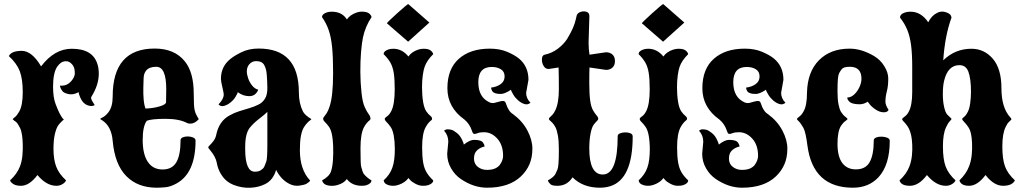

<svg xmlns="http://www.w3.org/2000/svg" viewBox="-20 -876 4967 931"><path d="M81.5 24.9Q62 24.9 49.3 19Q32.7 10.7 28.8 -1.5Q62.5 -32.2 76.7 -68.8Q85.9 -92.8 88.6 -121.8Q91.3 -150.9 90.3 -177.5Q89.4 -204.1 86.9 -220.7Q83.5 -243.7 76.4 -257.1Q69.3 -270.5 64 -277.8Q57.6 -286.1 54 -287.6Q50.3 -289.1 41.5 -297.9Q41.5 -299.8 51.8 -307.6Q62 -315.4 73.2 -335Q90.3 -365.2 90.3 -429.2Q90.3 -493.2 75.7 -531.2Q61 -569.3 22.9 -604Q35.2 -629.4 85.4 -629.4Q134.8 -629.4 179.2 -554.2Q244.1 -639.6 328.1 -639.6Q430.2 -639.6 452.6 -564.5Q459 -544.9 459 -519Q459 -463.9 423.3 -407.2Q420.9 -402.3 422.1 -397.5Q423.3 -392.6 425.8 -388.2Q429.7 -380.9 433.6 -375.5Q437.5 -370.1 439.5 -366.2L426.3 -361.8Q386.2 -361.8 368.7 -404.3Q361.3 -421.4 361.3 -428.7V-429.2Q335.4 -415 313.2 -419.7Q291 -424.3 283.2 -433.6Q272.5 -447.3 270.5 -460.9Q272 -460.4 278.3 -460.4Q306.2 -460.4 324.5 -481.4Q342.8 -502.4 342.8 -520.5Q342.8 -538.1 339.1 -547.9Q335.4 -557.6 329.1 -564.5Q315.9 -579.1 301.3 -579.1Q286.6 -579.1 276.4 -572.3Q266.1 -565.4 256.8 -551.8Q237.3 -521.5 237.3 -455.6Q237.3 -403.8 249.3 -372.3Q261.2 -340.8 269 -326.2Q284.7 -296.9 290 -296.9L280.3 -288.1Q270 -278.8 262.7 -268.6Q253.4 -255.9 246.3 -226.8Q239.3 -197.8 239.3 -153.3Q239.3 -103.5 252.4 -68.4Q265.6 -33.2 300.3 -1.5Q296.9 8.3 283.4 16.6Q270 24.9 253.4 24.9Q205.1 24.9 161.6 -27.3Q122.6 24.9 81.5 24.9Z M739.7 34.2Q647.9 34.2 592.3 -22.2Q536.6 -78.6 526.4 -192.9Q520.5 -263.7 475.6 -292.5L465.8 -298.8Q465.8 -301.3 478.5 -307.4Q491.2 -313.5 504.9 -330.6Q526.4 -357.4 526.4 -408.2Q526.4 -640.6 730 -640.6Q826.7 -640.6 876.5 -578.1Q919.4 -524.9 919.4 -422.4Q919.4 -359.4 923.8 -342.3Q927.7 -325.2 934.1 -315.4Q940.4 -305.7 943.8 -298.3Q924.8 -276.4 902.3 -276.4Q894.5 -276.4 887.7 -279.3Q849.1 -299.8 782.7 -299.8Q716.3 -299.8 691.9 -290.5Q671.9 -264.6 671.9 -196.8Q671.9 -128.9 696.5 -91.6Q721.2 -54.2 768.1 -54.2Q814.9 -54.2 835.2 -89.4Q855.5 -124.5 855.5 -195.8Q855.5 -205.6 866.5 -210.2Q877.4 -214.8 891.8 -214.4Q906.2 -213.9 917.2 -209Q928.2 -204.1 928.2 -194.3Q928.2 -37.1 835.9 13.7Q805.7 30.3 780 32.2Q754.4 34.2 739.7 34.2ZM685.5 -349.6Q725.1 -351.1 754.9 -360.4Q785.2 -369.1 785.2 -381.3L786.1 -443.8Q786.1 -552.2 737.8 -552.2Q704.1 -552.2 689 -534.2Q676.8 -520 676.3 -494.6Q675.8 -476.6 675 -449.2Q674.3 -421.9 676.5 -394.8Q678.7 -367.7 685.5 -349.6Z M1115.2 21.5Q1094.7 13.7 1078.9 0.7Q1063 -12.2 1049.8 -34.7Q1036.1 -58.1 1031.2 -86.4Q1026.4 -114.7 998.5 -148.4Q989.7 -158.7 989.7 -161.1Q989.7 -164.6 998 -172.6Q1006.3 -180.7 1015.9 -193.4Q1025.4 -206.1 1028.8 -223.6Q1042.5 -289.1 1093.3 -316.4Q1115.7 -329.1 1140.6 -336.9Q1167 -345.2 1189.7 -351.8Q1212.4 -358.4 1232.9 -368.7Q1252.4 -377.9 1264.2 -396.5Q1276.9 -415.5 1276.4 -450.9Q1275.9 -486.3 1273.4 -515.6Q1271.5 -541.5 1261.2 -560.5Q1251 -579.6 1222.2 -579.6Q1202.6 -579.6 1189.7 -565.4Q1176.8 -551.3 1176.8 -529.8Q1176.8 -515.6 1183.3 -496.3Q1189.9 -477.1 1202.6 -461.2Q1215.3 -445.3 1232.4 -440.9Q1219.2 -409.7 1189 -409.7Q1158.2 -409.7 1132.3 -429.7Q1134.8 -427.2 1121.6 -405.8Q1113.3 -391.6 1097.4 -378.9Q1081.5 -366.2 1065.4 -362.3Q1049.3 -358.4 1039.6 -370.1Q1064.9 -395.5 1064.9 -418Q1064.9 -425.3 1058.1 -453.6Q1051.3 -481.9 1051.3 -493.7Q1051.3 -553.2 1096.7 -589.8Q1116.7 -606.4 1152.3 -623.5Q1188 -640.6 1234.4 -640.6Q1429.2 -640.6 1429.2 -427.7Q1429.2 -375.5 1448.7 -335.9Q1458.5 -316.9 1489.7 -298.8Q1489.7 -296.9 1484.4 -293Q1478.5 -289.1 1470.2 -280.5Q1461.9 -272 1453.6 -258.8Q1444.3 -243.7 1439.2 -217.3Q1434.1 -190.9 1434.1 -147.5Q1434.1 -53.2 1483.9 -0.5Q1479.5 7.3 1465.3 15.6Q1454.6 21 1430.7 24.2Q1406.7 27.3 1384.3 16.1Q1343.3 -3.9 1318.8 -52.2Q1304.7 -2.9 1265.6 16.6Q1233.4 32.7 1193.8 34.4Q1154.3 36.1 1115.2 21.5ZM1215.3 -43.5Q1235.4 -43.5 1244.6 -50.8Q1250.5 -54.7 1254.9 -58.6Q1259.3 -62.5 1262.7 -70.8L1271 -91.8Q1276.4 -105 1276.4 -174.3V-333.5Q1270 -327.1 1260 -318.6Q1250 -310.1 1235.8 -299.3Q1208.5 -278.3 1191.4 -256.8Q1168.9 -228.5 1168.9 -164.1V-153.3Q1168.9 -43.5 1215.3 -43.5Z M1734.4 24.9Q1687 24.9 1661.6 -7.8Q1647.5 12.7 1615.2 21.5Q1595.2 26.9 1577.9 24.4Q1560.5 22 1552.7 15.6Q1543.5 7.8 1542 -1.5Q1576.7 -20.5 1585 -44.9Q1592.3 -66.9 1594.5 -100.3Q1596.7 -133.8 1595.5 -166.7Q1594.2 -199.7 1590.3 -219.7Q1585.4 -247.1 1575 -261.5Q1564.5 -275.9 1555.7 -284.2Q1546.9 -292.5 1546.9 -300.3Q1546.9 -305.2 1551.8 -310.5Q1556.6 -315.9 1564 -327.1Q1571.3 -338.4 1578.1 -359.4Q1595.2 -409.2 1595.2 -522.9Q1595.2 -599.1 1590.3 -647.9Q1585.4 -696.8 1573.7 -730.2Q1562 -763.7 1541.5 -793Q1541.5 -808.6 1566.4 -816.4Q1576.2 -819.3 1588.4 -819.3Q1638.7 -819.3 1662.1 -781.7Q1677.7 -804.7 1710 -815.4Q1725.6 -820.8 1743.9 -819.1Q1762.2 -817.4 1770.5 -810.1Q1780.3 -801.8 1781.7 -793Q1751.5 -748.5 1739.7 -693.4Q1734.4 -667 1730.7 -623.3Q1727.1 -579.6 1727.3 -528.3Q1727.5 -477.1 1732.9 -426.8Q1737.8 -380.4 1748.3 -357.2Q1758.8 -334 1767.6 -322.8Q1776.4 -311.5 1776.4 -300.3Q1776.4 -295.4 1771.5 -292Q1766.6 -288.6 1759.5 -280.5Q1752.4 -272.5 1745.1 -259.3Q1728 -228 1728 -156.7Q1728 -77.6 1731.4 -67.4Q1734.4 -56.2 1738 -45.2Q1741.7 -34.2 1747.6 -28.3Q1763.7 -11.2 1781.2 -1.5Q1781.2 13.7 1756.8 22Q1747.6 24.9 1734.4 24.9Z M1959.5 -856.4 2062 -766.6 1959 -673.8 1933.1 -696.3Q1920.4 -707.5 1907.5 -718.5Q1894.5 -729.5 1881.8 -740.7L1856 -763.2Q1856 -764.6 1870.8 -779.1Q1885.7 -793.5 1905.5 -811.3Q1925.3 -829.1 1941.4 -842.8Q1957.5 -856.4 1959.5 -856.4ZM1887.2 -639.6Q1929.7 -639.6 1960.4 -602.1Q1976.1 -625 2008.8 -635.7Q2021.5 -639.6 2034.7 -639.6Q2058.6 -639.6 2069.3 -630.4Q2079.1 -622.1 2080.6 -613.3Q2049.3 -582.5 2038.6 -550.8Q2033.7 -536.6 2030 -510.5Q2026.4 -484.4 2026.4 -452.6Q2026.4 -435.5 2027.6 -417.5Q2028.8 -399.4 2031.7 -381.3Q2037.1 -350.1 2047.4 -335.7Q2057.6 -321.3 2066.4 -314.7Q2075.2 -308.1 2075.2 -299.3Q2075.2 -295.4 2070.3 -292Q2065.4 -288.6 2058.3 -280.5Q2051.3 -272.5 2043.9 -259.3Q2026.9 -228 2026.9 -162.1Q2026.9 -118.2 2031.7 -89.1Q2036.6 -60.1 2048.6 -40Q2060.5 -20 2080.6 -1.5Q2080.6 13.7 2055.7 22Q2046.4 24.9 2029.8 24.9Q2013.2 24.9 1994.9 15.4Q1976.6 5.9 1968.8 -3.4L1960.4 -12.7Q1945.3 9.3 1912.1 20.5Q1899.9 24.9 1886.7 24.9Q1870.6 24.9 1857.7 19.3Q1844.7 13.7 1842.3 4.9L1840.3 -1.5Q1870.6 -28.8 1882.3 -62.5Q1889.2 -81.1 1891.8 -104.7Q1894.5 -128.4 1894.5 -152.3Q1894.5 -170.9 1893.1 -188.2Q1891.6 -205.6 1889.2 -218.8Q1884.3 -246.1 1873.8 -261Q1863.3 -275.9 1854.5 -284.2Q1845.7 -292.5 1845.7 -299.3Q1845.7 -304.7 1856.7 -311.8Q1867.7 -318.8 1877 -336.9Q1894 -369.6 1894 -443.4Q1894 -493.2 1889.2 -522.9Q1884.3 -552.7 1872.6 -573Q1860.8 -593.3 1840.3 -613.3Q1840.3 -628.9 1865.2 -636.7Q1875 -639.6 1887.2 -639.6Z M2341.8 34.2Q2276.9 34.2 2214.8 -7.8Q2186 -27.3 2167.2 -59.8Q2148.4 -92.3 2148.4 -130.9L2153.8 -188.5Q2153.8 -219.7 2133.3 -242.2Q2141.1 -249 2149.9 -249Q2158.2 -249 2169.4 -246.6Q2179.2 -243.7 2195.1 -231.4Q2210.9 -219.2 2220.7 -197.8Q2229 -180.2 2229 -174.8Q2257.8 -197.8 2278.8 -197.8Q2314.5 -197.8 2322.8 -183.6Q2329.6 -172.9 2329.6 -167V-165.5Q2308.6 -161.1 2293.5 -147.2Q2278.3 -133.3 2278.3 -107.4Q2278.3 -81.1 2297.1 -66.7Q2315.9 -52.2 2340.8 -52.2Q2365.7 -52.2 2381.1 -59.3Q2396.5 -66.4 2404.3 -77.6Q2419.4 -99.1 2419.4 -120.6Q2419.4 -172.9 2391.4 -203.9Q2363.3 -234.9 2326.7 -234.9Q2307.6 -234.9 2296.6 -230.5Q2285.6 -226.1 2279.3 -226.6Q2272.9 -227.1 2268.6 -241.2Q2257.8 -274.9 2231.9 -296.4Q2149.4 -355 2149.4 -448.2Q2149.4 -541.5 2204.8 -590.8Q2260.3 -640.1 2355 -640.1Q2402.8 -640.1 2439 -624.8Q2475.1 -609.4 2495.6 -592.8Q2542.5 -554.7 2542.5 -488.8L2531.2 -425.8Q2531.2 -398.9 2552.2 -377.9Q2540 -366.7 2523.9 -371.3Q2507.8 -376 2492.9 -388.9Q2478 -401.9 2469.7 -416Q2458 -435.1 2458 -440.9Q2427.2 -420.4 2408.2 -420.4Q2376 -420.4 2367.2 -433.6Q2361.3 -443.4 2361.3 -451.2Q2389.2 -454.6 2408 -468.3Q2426.8 -481.9 2426.8 -505.4Q2426.8 -528.8 2408.9 -540Q2391.1 -551.3 2364.3 -551.3Q2299.3 -551.3 2299.3 -477.5Q2299.3 -403.8 2354.5 -379.4Q2365.7 -374.5 2377.9 -377.2Q2390.1 -379.9 2401.6 -383.5Q2413.1 -387.2 2421.6 -386.2Q2430.2 -385.3 2433.6 -373Q2445.8 -335.4 2467.3 -322.8Q2513.2 -289.1 2537.4 -243.2Q2561.5 -197.3 2561.5 -155.3Q2561.5 -112.8 2547.6 -80.1Q2533.7 -47.4 2506.8 -21.5Q2449.2 34.2 2341.8 34.2Z M2888.7 34.2Q2806.6 34.2 2756.3 -16.1Q2729.5 24.9 2683.6 24.9Q2658.7 24.9 2650.9 18.6Q2638.2 7.3 2636.7 -1.5Q2664.6 -16.6 2672.9 -31.7Q2680.2 -45.9 2683.3 -54.4Q2686.5 -63 2688 -82Q2689 -94.7 2689.5 -112.1Q2689.9 -129.4 2689.9 -150.4Q2689.9 -192.9 2685.1 -219.5Q2680.2 -246.1 2673.3 -259.3Q2666.5 -272 2658.7 -280.3Q2652.3 -287.1 2647 -291.3Q2641.6 -295.4 2641.6 -299.3Q2641.6 -303.2 2646.5 -307.6Q2651.4 -311.5 2658.7 -319.3Q2666 -327.1 2672.9 -341.8Q2689.9 -377 2689.9 -443.8Q2689.9 -511.7 2688.5 -548.8L2640.6 -541.5Q2624.5 -541.5 2616.7 -555.2Q2607.4 -569.3 2607.7 -588.6Q2607.9 -607.9 2621.1 -610.8Q2656.7 -618.2 2686 -640.6Q2715.3 -663.1 2731.4 -689.5Q2764.2 -743.7 2772.5 -784.2L2776.4 -801.3Q2781.2 -814 2796.1 -818.6Q2811 -823.2 2824.5 -818.6Q2837.9 -814 2837.9 -797.9L2834 -670.4Q2834 -638.7 2838.4 -610.8L2918.5 -622.6Q2937.5 -622.6 2949.7 -611.6Q2961.9 -600.6 2961.9 -580.1Q2961.9 -559.1 2949.7 -548.1Q2937.5 -537.1 2918.5 -537.1L2838.4 -548.8Q2837.9 -536.6 2837.6 -517.3Q2837.4 -498 2837.4 -472.2Q2837.4 -420.4 2841.8 -388.2Q2846.2 -357.4 2855.5 -341.3Q2864.7 -325.2 2872.8 -316.4Q2880.9 -307.6 2880.9 -299.3Q2880.9 -295.4 2873.8 -288.6Q2866.7 -281.7 2859.4 -272Q2850.1 -260.7 2843.8 -229.5Q2837.4 -198.2 2837.4 -156.7Q2837.4 -29.8 2902.8 -29.8Q2975.1 -29.8 2975.1 -215.8Q2975.1 -224.6 2986.1 -229.2Q2997.1 -233.9 3011.5 -234.1Q3025.9 -234.4 3036.9 -229.7Q3047.9 -225.1 3047.9 -214.4Q3047.9 -7.3 2939 26.9Q2915.5 34.2 2888.7 34.2Z M3195.8 -856.4 3298.3 -766.6 3195.3 -673.8 3169.4 -696.3Q3156.7 -707.5 3143.8 -718.5Q3130.9 -729.5 3118.2 -740.7L3092.3 -763.2Q3092.3 -764.6 3107.2 -779.1Q3122.1 -793.5 3141.8 -811.3Q3161.6 -829.1 3177.7 -842.8Q3193.8 -856.4 3195.8 -856.4ZM3123.5 -639.6Q3166 -639.6 3196.8 -602.1Q3212.4 -625 3245.1 -635.7Q3257.8 -639.6 3271 -639.6Q3294.9 -639.6 3305.7 -630.4Q3315.4 -622.1 3316.9 -613.3Q3285.6 -582.5 3274.9 -550.8Q3270 -536.6 3266.4 -510.5Q3262.7 -484.4 3262.7 -452.6Q3262.7 -435.5 3263.9 -417.5Q3265.1 -399.4 3268.1 -381.3Q3273.4 -350.1 3283.7 -335.7Q3293.9 -321.3 3302.7 -314.7Q3311.5 -308.1 3311.5 -299.3Q3311.5 -295.4 3306.6 -292Q3301.8 -288.6 3294.7 -280.5Q3287.6 -272.5 3280.3 -259.3Q3263.2 -228 3263.2 -162.1Q3263.2 -118.2 3268.1 -89.1Q3272.9 -60.1 3284.9 -40Q3296.9 -20 3316.9 -1.5Q3316.9 13.7 3292 22Q3282.7 24.9 3266.1 24.9Q3249.5 24.9 3231.2 15.4Q3212.9 5.9 3205.1 -3.4L3196.8 -12.7Q3181.6 9.3 3148.4 20.5Q3136.2 24.9 3123 24.9Q3106.9 24.9 3094 19.3Q3081.1 13.7 3078.6 4.9L3076.7 -1.5Q3106.9 -28.8 3118.7 -62.5Q3125.5 -81.1 3128.2 -104.7Q3130.9 -128.4 3130.9 -152.3Q3130.9 -170.9 3129.4 -188.2Q3127.9 -205.6 3125.5 -218.8Q3120.6 -246.1 3110.1 -261Q3099.6 -275.9 3090.8 -284.2Q3082 -292.5 3082 -299.3Q3082 -304.7 3093 -311.8Q3104 -318.8 3113.3 -336.9Q3130.4 -369.6 3130.4 -443.4Q3130.4 -493.2 3125.5 -522.9Q3120.6 -552.7 3108.9 -573Q3097.2 -593.3 3076.7 -613.3Q3076.7 -628.9 3101.6 -636.7Q3111.3 -639.6 3123.5 -639.6Z M3578.1 34.2Q3513.2 34.2 3451.2 -7.8Q3422.4 -27.3 3403.6 -59.8Q3384.8 -92.3 3384.8 -130.9L3390.1 -188.5Q3390.1 -219.7 3369.6 -242.2Q3377.4 -249 3386.2 -249Q3394.5 -249 3405.8 -246.6Q3415.5 -243.7 3431.4 -231.4Q3447.3 -219.2 3457 -197.8Q3465.3 -180.2 3465.3 -174.8Q3494.1 -197.8 3515.1 -197.8Q3550.8 -197.8 3559.1 -183.6Q3565.9 -172.9 3565.9 -167V-165.5Q3544.9 -161.1 3529.8 -147.2Q3514.6 -133.3 3514.6 -107.4Q3514.6 -81.1 3533.4 -66.7Q3552.2 -52.2 3577.1 -52.2Q3602.1 -52.2 3617.4 -59.3Q3632.8 -66.4 3640.6 -77.6Q3655.8 -99.1 3655.8 -120.6Q3655.8 -172.9 3627.7 -203.9Q3599.6 -234.9 3563 -234.9Q3543.9 -234.9 3533 -230.5Q3522 -226.1 3515.6 -226.6Q3509.3 -227.1 3504.9 -241.2Q3494.1 -274.9 3468.3 -296.4Q3385.7 -355 3385.7 -448.2Q3385.7 -541.5 3441.2 -590.8Q3496.6 -640.1 3591.3 -640.1Q3639.2 -640.1 3675.3 -624.8Q3711.4 -609.4 3731.9 -592.8Q3778.8 -554.7 3778.8 -488.8L3767.6 -425.8Q3767.6 -398.9 3788.6 -377.9Q3776.4 -366.7 3760.3 -371.3Q3744.1 -376 3729.2 -388.9Q3714.4 -401.9 3706.1 -416Q3694.3 -435.1 3694.3 -440.9Q3663.6 -420.4 3644.5 -420.4Q3612.3 -420.4 3603.5 -433.6Q3597.7 -443.4 3597.7 -451.2Q3625.5 -454.6 3644.3 -468.3Q3663.1 -481.9 3663.1 -505.4Q3663.1 -528.8 3645.3 -540Q3627.4 -551.3 3600.6 -551.3Q3535.6 -551.3 3535.6 -477.5Q3535.6 -403.8 3590.8 -379.4Q3602.1 -374.5 3614.3 -377.2Q3626.5 -379.9 3637.9 -383.5Q3649.4 -387.2 3658 -386.2Q3666.5 -385.3 3669.9 -373Q3682.1 -335.4 3703.6 -322.8Q3749.5 -289.1 3773.7 -243.2Q3797.9 -197.3 3797.9 -155.3Q3797.9 -112.8 3783.9 -80.1Q3770 -47.4 3743.2 -21.5Q3685.5 34.2 3578.1 34.2Z M4115.7 34.2Q3921.4 34.2 3895 -171.4Q3886.7 -235.8 3876 -255.4Q3864.7 -274.4 3858.4 -282.2Q3853.5 -288.1 3849.1 -292Q3844.7 -295.9 3844.7 -298.3V-299.3Q3844.7 -302.7 3855.7 -310.5Q3866.7 -318.4 3876 -335Q3893.1 -363.8 3893.1 -427.2Q3895.5 -527.8 3951.2 -584Q4006.8 -640.1 4099.6 -640.1Q4157.7 -640.1 4218.8 -604Q4248.5 -586.4 4267.8 -555.4Q4287.1 -524.4 4287.1 -495.6Q4287.1 -459 4280.3 -433.1Q4273.4 -407.2 4273.4 -383.3Q4273.4 -366.2 4288.6 -343.3Q4284.2 -331.5 4265.1 -331.5Q4246.1 -331.5 4226.6 -344.5Q4207 -357.4 4197.3 -370.1L4187.5 -382.8Q4168 -370.1 4147.9 -370.4Q4127.9 -370.6 4118.2 -373.5Q4107.9 -376 4102.5 -379.9Q4097.2 -383.8 4093.8 -388.7Q4088.4 -395.5 4088.4 -400.9L4088.9 -403.3Q4106.4 -403.3 4122.1 -418Q4137.7 -432.6 4147.5 -453.9Q4157.2 -475.1 4157.2 -494.1Q4157.2 -552.2 4100.6 -552.2Q4070.3 -552.2 4061.5 -540.5Q4052.2 -528.3 4048.6 -520.3Q4044.9 -512.2 4043 -495.1Q4042 -483.9 4041.5 -468.5Q4041 -453.1 4041 -433.6Q4041 -394.5 4045.9 -369.9Q4050.8 -345.2 4058.1 -333.5Q4068.4 -317.4 4078.9 -309.8Q4089.4 -302.2 4089.4 -298.8Q4089.4 -295.9 4078.9 -288.8Q4068.4 -281.7 4058.1 -266.1Q4041 -239.3 4041 -178.2Q4041 -116.7 4064.2 -85.7Q4087.4 -54.7 4129.9 -54.7Q4176.8 -54.7 4196.3 -88.9Q4216.8 -124 4216.8 -194.8Q4216.8 -204.6 4228.5 -209.2Q4240.2 -213.9 4255.6 -213.4Q4271 -212.9 4282.7 -208Q4294.4 -203.1 4294.4 -193.4Q4294.4 -75.2 4239.3 -16.1Q4191.9 34.2 4115.7 34.2Z M4392.1 24.9Q4348.6 24.9 4341.8 -1.5Q4375.5 -32.2 4389.6 -68.8Q4398.9 -93.3 4401.9 -121.8Q4404.8 -150.4 4403.3 -176.5Q4401.9 -202.6 4398.4 -218.8Q4392.1 -246.6 4381.6 -262.2Q4371.1 -277.8 4362.8 -285.6Q4354.5 -293.5 4354.5 -298.3Q4354.5 -302.2 4366.2 -310.3Q4377.9 -318.4 4385.7 -333Q4403.3 -363.8 4403.3 -429.2V-553.2Q4403.3 -615.2 4397.7 -657.5Q4392.1 -699.7 4379.4 -731Q4366.7 -762.2 4344.2 -790.5Q4344.2 -808.6 4371.1 -816.4Q4382.3 -819.3 4395.5 -819.3Q4445.8 -819.3 4481 -768.1Q4497.1 -800.3 4523.9 -813.5Q4543.9 -824.2 4566.2 -816.9Q4588.4 -809.6 4591.8 -797.9L4593.8 -790.5Q4562 -704.1 4553.7 -583.5Q4611.3 -639.6 4690.4 -639.6Q4752.4 -639.6 4794.2 -591.1Q4835.9 -542.5 4835.9 -448.7Q4835.9 -352.1 4879.9 -305.7Q4886.2 -298.8 4883.1 -295.2Q4879.9 -291.5 4872.1 -284.4Q4864.3 -277.3 4856 -259.8Q4840.3 -227.5 4840.3 -166Q4840.3 -104 4853.5 -68.6Q4866.7 -33.2 4901.4 -1.5Q4888.2 24.9 4843.8 24.9Q4799.3 24.9 4758.8 -27.3Q4719.7 24.9 4679.2 24.9Q4639.2 24.9 4632.3 -1.5Q4665.5 -33.2 4679.7 -71.3Q4689.5 -97.7 4692.1 -127.4Q4694.8 -157.2 4693.4 -183.8Q4691.9 -210.4 4688.5 -226.1Q4684.1 -247.6 4673.8 -262Q4663.6 -276.4 4654.5 -285.4Q4645.5 -294.4 4645.5 -299.3Q4645.5 -301.8 4655.3 -309.6Q4665 -317.4 4672.9 -334Q4680.7 -348.6 4684.3 -374.5Q4688 -400.4 4688.2 -430.2Q4688.5 -460 4685.1 -486.6Q4681.6 -513.2 4675.3 -529.3Q4663.1 -560.1 4632.3 -560.1Q4576.2 -560.1 4558.1 -484.9Q4551.8 -459.5 4551.8 -419.4Q4551.8 -384.8 4557.9 -357.7Q4564 -330.6 4572.8 -320.8Q4580.1 -313 4586.9 -307.1Q4593.8 -301.3 4593.8 -298.8Q4593.8 -296.9 4585 -287.6Q4576.2 -278.3 4567.4 -258.8Q4552.2 -228 4552.2 -166Q4552.2 -104 4565.4 -68.6Q4578.6 -33.2 4613.3 -1.5Q4609.9 8.3 4596.4 16.6Q4583 24.9 4566.4 24.9Q4518.1 24.9 4474.6 -27.3Q4435.5 24.9 4392.1 24.9Z"/></svg>

Font: Sancreek
Style: Regular
Weight: 400
Designer: Vernon Adams
Foundry: Vernon Adams
Version: Version 1.100; ttfautohint (v1.8.4.7-5d5b)